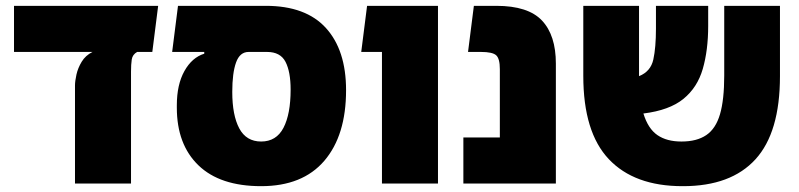

<svg xmlns="http://www.w3.org/2000/svg" viewBox="-20 -629 2737 658"><path d="M237 0V-336Q237 -351 242 -373.5Q247 -396 260 -417.5Q273 -439 297 -451H28V-609H522L502 -451H450Q434 -442 431.5 -425Q429 -408 429 -384V0Z M875 9Q734 9 660 -62.5Q586 -134 586 -260V-268Q586 -339 612 -385.5Q638 -432 680 -445V-451H570L590 -609H891Q1028 -609 1097 -533Q1166 -457 1166 -320Q1166 -165 1091.5 -78Q1017 9 875 9ZM776 -314Q776 -234 800 -189Q824 -144 875 -144Q927 -144 951.5 -191Q976 -238 976 -322Q976 -383 958.5 -417Q941 -451 895 -451H832Q802 -451 789 -415Q776 -379 776 -314Z M1289 0V-451H1218L1238 -609H1481V0Z M1568 0V-158H1693V-392Q1693 -428 1680.5 -439.5Q1668 -451 1628 -451H1584L1604 -609H1681Q1790 -609 1837.5 -558.5Q1885 -508 1885 -411V0Z M2319 9Q2154 9 2066.5 -83.5Q1979 -176 1979 -369V-609H2170V-372Q2170 -369 2170 -368Q2210 -384 2219 -425Q2228 -466 2228 -531V-609H2407V-540Q2407 -457 2388.5 -393Q2370 -329 2322 -290Q2274 -251 2185 -240Q2201 -188 2233 -166Q2265 -144 2315 -144H2316Q2368 -144 2400.5 -166Q2433 -188 2447.5 -237.5Q2462 -287 2462 -370V-609H2653V-368Q2653 -175 2569 -83Q2485 9 2321 9Z"/></svg>

Font: Noto Sans Hebrew SemiCondensed Black
Style: Regular
Weight: 900
Width: 4
Designer: Ben Nathan
Foundry: Google LLC
Version: Version 3.001; ttfautohint (v1.8.4.7-5d5b)